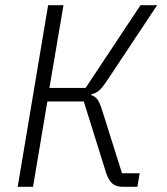

<svg xmlns="http://www.w3.org/2000/svg" viewBox="-20 -718 640 738"><path d="M165 -698H224L170 -380H309L520 -698H584L388 -403Q371 -378 359 -368.5Q347 -359 332 -356L331 -352Q345 -348 354 -336.5Q363 -325 374 -290L449 -52H517L508 0H451Q427 0 412.5 -12Q398 -24 388 -53L302 -328H162L107 0H48Z"/></svg>

Font: IBM Plex Mono Light
Style: Italic
Weight: 300
Italic angle: -9°
Monospace: yes
Designer: Mike Abbink, Paul van der Laan, Pieter van Rosmalen
Foundry: Bold Monday
Version: Version 2.3